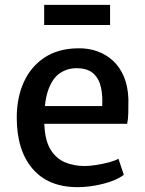

<svg xmlns="http://www.w3.org/2000/svg" viewBox="-20 -763 598 791"><path d="M299 8Q179 8 114 -68Q49 -144 49 -279Q49 -360 77.8 -424Q106.5 -488 162.8 -525.5Q219 -563 301 -564Q343 -565 380 -552Q417 -539 445.5 -512.8Q474 -486.5 490.8 -446.5Q507.5 -406.5 509 -353Q509 -321.5 508.5 -296.8Q508 -272 504 -253H162.5Q163 -249.5 163 -246Q166 -183 188.5 -146.5Q211 -110 247.5 -94.5Q284 -79 329 -79Q348 -79 375.5 -83.2Q403 -87.5 428.8 -94.2Q454.5 -101 468 -109L490 -43Q471.5 -28 439.8 -16.5Q408 -5 371 1.5Q334 8 299 8ZM401 -326Q403.5 -366 396.2 -401.8Q389 -437.5 365.2 -459.8Q341.5 -482 295 -482Q256 -482 225 -460.2Q194 -438.5 177 -387Q168.5 -361 165 -326ZM162 -660V-743H433.5V-660Z"/></svg>

Font: Koeln Type Sans
Style: Regular
Weight: 400
Designer: Eben Sorkin
Foundry: Eben Sorkin
Version: Version 2.001